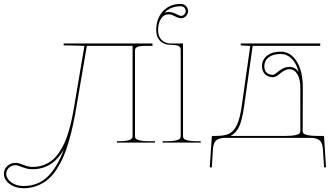

<svg xmlns="http://www.w3.org/2000/svg" viewBox="-248 -748 1751 1007"><path d="M87.4 34.2Q28.8 139.6 -78.1 139.6Q-103.5 139.6 -129.9 128.9Q-156.2 118.2 -165.5 118.2Q-186.5 118.2 -200.9 131.6Q-215.3 145 -215.3 163.1Q-215.3 188.5 -189.2 208Q-163.1 227.5 -124.5 227.5Q-47.9 227.5 2.9 177.5Q53.7 127.4 87.4 34.2ZM85.9 -520H551.8V-507.3H512.7Q483.4 -507.3 471.7 -501.7Q460 -496.1 460 -482.4V-35.2Q460 -26.4 464.1 -21Q468.3 -15.6 485.6 -11.5Q502.9 -7.3 535.2 -7.3H564.9V0H365.2V-7.3H372.6Q397 -7.3 412.8 -9.5Q428.7 -11.7 435.8 -15.9Q442.9 -20 445.1 -24.4Q447.3 -28.8 447.3 -35.2V-507.3H207.5L153.3 -190.4Q144.5 -137.7 135.5 -95.7Q126.5 -53.7 113.3 -7.8Q100.1 38.1 85 73Q69.8 107.9 48.8 140.4Q27.8 172.9 2.9 193.6Q-22 214.4 -54.4 226.8Q-86.9 239.3 -124.5 239.3Q-167.5 239.3 -197.5 217Q-227.5 194.8 -227.5 163.1Q-227.5 139.2 -209.5 122.6Q-191.4 106 -165.5 106Q-151.4 106 -125.5 116.7Q-99.6 127.4 -78.1 127.4Q-47.4 127.4 -21.2 118.2Q4.9 108.9 24.4 93.3Q43.9 77.6 60.8 53.5Q77.6 29.3 89.4 3.4Q101.1 -22.5 111.3 -56.4Q121.6 -90.3 128.2 -121.3Q134.8 -152.3 141.1 -190.4L194.8 -507.3H192.4Q190.4 -507.3 164.6 -508.5Q138.7 -509.8 105 -509.8H85.9Z M615.2 -681.2Q626 -685.1 636.7 -685.1Q656.2 -685.1 675.5 -674.8Q694.8 -664.6 700.7 -664.6Q710.9 -664.6 718.5 -672.1Q726.1 -679.7 726.1 -689.9Q726.1 -700.2 718.5 -707.8Q710.9 -715.3 700.7 -715.3Q646.5 -715.3 615.2 -681.2ZM711.9 -520V-35.2Q711.9 -26.4 716.1 -21Q720.2 -15.6 737.5 -11.5Q754.9 -7.3 787.1 -7.3H804.7V0H604.5V-7.3H624.5Q656.7 -7.3 674.1 -11.5Q691.4 -15.6 695.6 -21Q699.7 -26.4 699.7 -35.2V-487.3Q699.7 -501.5 687.7 -507.1Q675.8 -512.7 647 -512.7Q612.8 -512.7 592 -533.4Q571.3 -554.2 571.3 -588.4Q571.3 -650.9 606.7 -689.2Q642.1 -727.5 700.7 -727.5Q716.3 -727.5 727.3 -716.3Q738.3 -705.1 738.3 -689.9Q738.3 -674.8 727.3 -663.6Q716.3 -652.3 700.7 -652.3Q689 -652.3 669.7 -662.6Q650.4 -672.9 636.7 -672.9Q611.3 -672.9 596.2 -649.7Q581.1 -626.5 581.1 -588.4Q581.1 -557.6 599.4 -538.8Q617.7 -520 647.9 -520Z M1318.4 -370.6Q1306.2 -416.5 1281.5 -440.7Q1256.8 -464.8 1224.1 -464.8Q1183.6 -464.8 1160.9 -447Q1138.2 -429.2 1138.2 -400.4Q1138.2 -379.4 1150.1 -367.4Q1162.1 -355.5 1183.1 -355.5Q1190.4 -355.5 1202.1 -365.7Q1213.9 -376 1231.4 -386.5Q1249 -397 1270.5 -397Q1299.8 -397 1318.4 -370.6ZM1014.6 -520H1431.6V-507.3H1077.1L1032.2 -189.9Q1022.5 -120.6 1007.3 -86.2Q992.2 -51.8 961.9 -35.2H1252Q1284.2 -35.2 1301.5 -39.3Q1318.8 -43.5 1323 -48.6Q1327.1 -53.7 1327.1 -62.5V-290Q1327.1 -333 1311.5 -358.9Q1295.9 -384.8 1270.5 -384.8Q1256.8 -384.8 1244.1 -378.2Q1231.4 -371.6 1223.1 -364Q1214.8 -356.4 1204.1 -349.9Q1193.4 -343.3 1183.1 -343.3Q1157.7 -343.3 1141.8 -359.1Q1126 -375 1126 -400.4Q1126 -435.1 1152.8 -456.1Q1179.7 -477.1 1224.1 -477.1Q1276.4 -477.1 1308.3 -425.5Q1340.3 -374 1340.3 -290L1339.4 -62.5Q1339.4 -53.7 1343.5 -48.6Q1347.7 -43.5 1365 -39.3Q1382.3 -35.2 1414.6 -35.2H1446.8Q1451.7 -35.2 1451.7 -30.3L1461.9 129.4L1451.7 130.4L1445.8 37.6Q1443.4 2 1429 -11.5Q1414.6 -24.9 1377 -24.9H937Q899.9 -24.9 885.5 -11.7Q871.1 1.5 868.7 37.6L862.8 130.4L852.1 129.4L862.8 -30.3Q862.8 -35.2 867.7 -35.2H886.2Q929.7 -35.2 953.9 -46.9Q978 -58.6 994.1 -92Q1010.3 -125.5 1019.5 -189.9L1064.5 -507.3L1014.6 -509.8Z"/></svg>

Font: ZnikomitNo24
Style: Thin
Weight: 300
Designer: gluk
Foundry: gluk
Version: Version 0.55